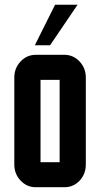

<svg xmlns="http://www.w3.org/2000/svg" viewBox="-20 -785 420 805"><path d="M189.9 -595.2H126L210.9 -765.1H305.2ZM339.8 -460V-95.2Q339.8 -55.2 313.5 -27.3Q287.6 0 250 0H129.9Q92.8 0 66.4 -27.8Q40 -55.7 40 -95.2V-460Q40 -499.5 66.4 -527.3Q92.8 -555.2 129.9 -555.2H250Q287.1 -555.2 313.5 -527.3Q339.8 -499.5 339.8 -460ZM230 -105V-450.2H149.9V-105Z"/></svg>

Font: Horta
Style: Regular
Weight: 600
Width: 3
Version: Version 0.11